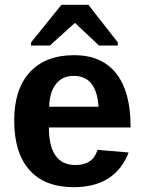

<svg xmlns="http://www.w3.org/2000/svg" viewBox="-20 -767 596 797"><path d="M286 10Q166 10 102.5 -61Q39 -132 39 -267Q39 -397 104 -467.5Q169 -538 288 -538Q402 -538 462 -462.5Q522 -387 522 -242V-238H183Q183 -82 293 -82Q366 -82 385 -145L514 -134Q458 10 286 10ZM286 -452Q239 -452 212.5 -418.5Q186 -385 184 -324H389Q381 -452 286 -452ZM347 -747 469 -591V-578H391L292 -671H290L187 -578H109V-591L235 -747Z"/></svg>

Font: Libra Sans
Style: Bold
Weight: 700
Foundry: Context Ltd
Version: Version 1.000